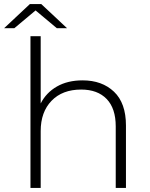

<svg xmlns="http://www.w3.org/2000/svg" viewBox="-43 -919 736 939"><path d="M106 0V-742H156V-413Q183 -466 235.5 -496Q288 -526 361 -526Q456 -526 514.5 -470.5Q573 -415 573 -305V0H523V-301Q523 -389 478.5 -435Q434 -481 354 -481Q262 -481 209 -426Q156 -371 156 -278V0ZM-23 -781 103 -899H159L285 -781H235L131 -868L27 -781Z"/></svg>

Font: Montserrat Light
Style: Regular
Weight: 300
Designer: Julieta Ulanovsky
Foundry: Julieta Ulanovsky
Version: Version 9.000; ttfautohint (v1.8.4.7-5d5b)